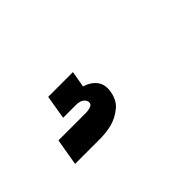

<svg xmlns="http://www.w3.org/2000/svg" viewBox="-18 -208 636 636"><g transform="rotate(-45 300.0 110.0)"><path d="M207 220H92L108 126H223Q229 126 235.5 126Q242 126 248.5 125Q255 124 261.5 121Q268 118 269 112Q270 105 266.5 99Q263 93 257 89.5Q251 86 244 85Q237 84 230 84H172L186 0H302L292 57Q305 61 315.5 67.5Q326 74 334 84Q342 94 344.5 107.5Q347 121 344 135Q342 149 335.5 162.5Q329 176 317 186Q305 196 291.5 203Q278 210 264 213.5Q250 217 235.5 218.5Q221 220 207 220Z"/></g></svg>

Font: Iosevka Heavy Extended Oblique
Style: Regular
Weight: 900
Width: 7
Italic angle: -9°
Monospace: yes
Designer: Belleve Invis
Foundry: Belleve Invis
Version: Version 32.5.0; ttfautohint (v1.8.4)